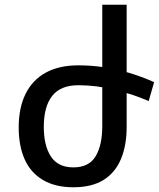

<svg xmlns="http://www.w3.org/2000/svg" viewBox="-20 -780 671 811"><path d="M311 -420Q236 -420 200.5 -375Q165 -330 165 -244Q165 -165 195 -119Q225 -73 290 -73Q356 -73 384 -120Q412 -167 412 -247V-760H515V-244Q515 -166 491 -108.5Q467 -51 417.5 -20Q368 11 290 11Q213 11 161 -20Q109 -51 84 -107.5Q59 -164 59 -242Q59 -325 88 -383.5Q117 -442 173 -473Q229 -504 311 -504Q366 -504 419 -496Q472 -488 524.5 -472.5Q577 -457 631 -433L608 -353Q542 -382 464.5 -401Q387 -420 311 -420Z"/></svg>

Font: Noto Sans Armenian Medium
Style: Regular
Weight: 500
Designer: Monotype Design Team
Foundry: Monotype Imaging Inc.
Version: Version 2.007